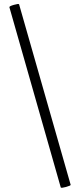

<svg xmlns="http://www.w3.org/2000/svg" viewBox="-20 -751 391 938"><path d="M25.9 -715.8Q24.9 -720.7 47.9 -727.3Q70.8 -733.9 73.2 -730L325.2 151.9Q326.2 155.8 302.5 162.4Q278.8 168.9 276.9 165Z"/></svg>

Font: Cormorant-Bold
Style: Bold
Weight: 700
Designer: Christian Thalmann (Catharsis Fonts)
Version: Version 3.000